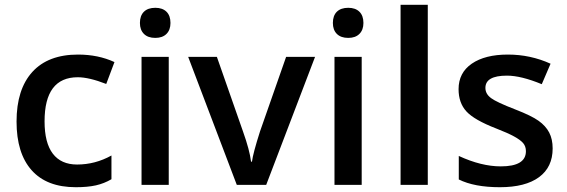

<svg xmlns="http://www.w3.org/2000/svg" viewBox="-20 -780 2394 810"><path d="M299.8 9.8Q177.2 9.8 113.5 -61.8Q49.8 -133.3 49.8 -267.1Q49.8 -403.3 116.5 -476.6Q183.1 -549.8 309.1 -549.8Q394.5 -549.8 462.9 -518.1L428.2 -425.8Q355.5 -454.1 308.1 -454.1Q168 -454.1 168 -268.1Q168 -177.2 202.9 -131.6Q237.8 -85.9 305.2 -85.9Q381.8 -85.9 450.2 -124V-23.9Q419.4 -5.9 384.5 2Q349.6 9.8 299.8 9.8Z M691.9 0H577.1V-540H691.9ZM570.3 -683.1Q570.3 -713.9 587.2 -730.5Q604 -747.1 635.3 -747.1Q665.5 -747.1 682.4 -730.5Q699.2 -713.9 699.2 -683.1Q699.2 -653.8 682.4 -637Q665.5 -620.1 635.3 -620.1Q604 -620.1 587.2 -637Q570.3 -653.8 570.3 -683.1Z M979 0 773.9 -540H895L1004.9 -226.1Q1033.2 -147 1039.1 -98.1H1043Q1047.4 -133.3 1077.1 -226.1L1187 -540H1309.1L1103 0Z M1505.9 0H1391.1V-540H1505.9ZM1384.3 -683.1Q1384.3 -713.9 1401.1 -730.5Q1418 -747.1 1449.2 -747.1Q1479.5 -747.1 1496.3 -730.5Q1513.2 -713.9 1513.2 -683.1Q1513.2 -653.8 1496.3 -637Q1479.5 -620.1 1449.2 -620.1Q1418 -620.1 1401.1 -637Q1384.3 -653.8 1384.3 -683.1Z M1784.7 0H1669.9V-759.8H1784.7Z M2311.5 -153.8Q2311.5 -74.7 2253.9 -32.5Q2196.3 9.8 2088.9 9.8Q1981 9.8 1915.5 -22.9V-122.1Q2010.7 -78.1 2092.8 -78.1Q2198.7 -78.1 2198.7 -142.1Q2198.7 -162.6 2187 -176.3Q2175.3 -189.9 2148.4 -204.6Q2121.6 -219.2 2073.7 -237.8Q1980.5 -273.9 1947.5 -310.1Q1914.6 -346.2 1914.6 -403.8Q1914.6 -473.1 1970.5 -511.5Q2026.4 -549.8 2122.6 -549.8Q2217.8 -549.8 2302.7 -511.2L2265.6 -424.8Q2178.2 -460.9 2118.7 -460.9Q2027.8 -460.9 2027.8 -409.2Q2027.8 -383.8 2051.5 -366.2Q2075.2 -348.6 2154.8 -317.9Q2221.7 -292 2252 -270.5Q2282.2 -249 2296.9 -220.9Q2311.5 -192.9 2311.5 -153.8Z"/></svg>

Font: f0_41264          
Style: Regular
Weight: 600
Foundry: Ascender Corporation
Version: Version 1.10